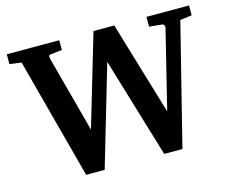

<svg xmlns="http://www.w3.org/2000/svg" viewBox="-97 -809 1160 963"><g transform="rotate(-15 483.0 -327.5)"><path d="M895 -611.8 737.8 16.1H643.1L486.8 -503.9L334 16.1H237.8L70.8 -611.8L9.8 -620.1V-670.9H282.2V-620.1L223.1 -613.8Q213.9 -612.8 213.1 -606Q212.4 -599.1 213.9 -592.8L319.8 -196.8L460 -670.9H567.9L712.9 -186L813 -592.8Q814.5 -599.1 812 -605.7Q809.6 -612.3 798.8 -613.8L734.9 -620.1V-670.9H956.1V-620.1Z"/></g></svg>

Font: Charis SIL CyrE
Style: Bold
Weight: 700
Foundry: SIL International
Version: Version 5.000